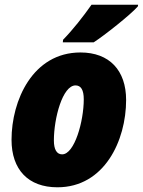

<svg xmlns="http://www.w3.org/2000/svg" viewBox="-20 -786 607 816"><path d="M247 -606H378C422 -634 537 -725 566 -759L567 -766H369C334 -716 290 -660 248 -617ZM224 10C424 10 516 -189 516 -361C516 -487 445 -563 322 -563C119 -563 29 -359 29 -192C29 -65 100 10 224 10ZM244 -130C221 -130 209 -151 209 -189C209 -284 246 -423 301 -423C324 -423 336 -404 336 -364C336 -271 297 -130 244 -130Z"/></svg>

Font: Noto Sans UI SemiCondensed Black
Style: Italic
Weight: 900
Width: 4
Italic angle: -372°
Designer: Monotype Design Team
Foundry: Monotype Imaging Inc.
Version: Version 1.901